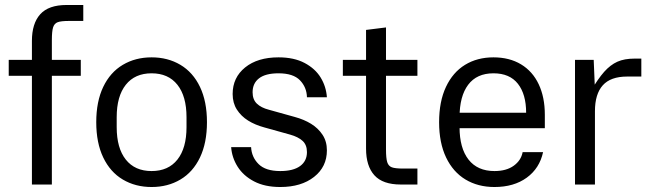

<svg xmlns="http://www.w3.org/2000/svg" viewBox="-20 -740 2623 770"><path d="M247 -720H314V-656H257Q225 -656 211.5 -651Q198 -646 193 -630.5Q188 -615 188 -579V0H108V-576Q108 -646 141.5 -683Q175 -720 247 -720ZM15 -500H304V-436H15Z M366 -250Q366 -333 394 -391.5Q422 -450 472.5 -480Q523 -510 588 -510Q653 -510 703.5 -480Q754 -450 782 -391.5Q810 -333 810 -250Q810 -167 782 -108.5Q754 -50 703.5 -20Q653 10 588 10Q523 10 472.5 -20Q422 -50 394 -108.5Q366 -167 366 -250ZM588 -54Q655 -54 691.5 -100Q728 -146 728 -230V-270Q728 -354 691.5 -400Q655 -446 588 -446Q521 -446 484.5 -400Q448 -354 448 -270V-230Q448 -146 484.5 -100Q521 -54 588 -54Z M913 -363Q913 -429 963 -469.5Q1013 -510 1097 -510Q1159 -510 1201.5 -487.5Q1244 -465 1266 -429Q1288 -393 1291 -350H1211Q1210 -390 1183 -418Q1156 -446 1097 -446Q1045 -446 1019 -426Q993 -406 993 -370Q993 -341 1010 -324.5Q1027 -308 1058 -300L1162 -271Q1199 -261 1227.5 -243.5Q1256 -226 1273.5 -199.5Q1291 -173 1291 -137Q1291 -71 1239.5 -30.5Q1188 10 1104 10Q1042 10 999 -12.5Q956 -35 933 -71.5Q910 -108 907 -150H987Q989 -110 1017 -82Q1045 -54 1104 -54Q1156 -54 1183.5 -74Q1211 -94 1211 -130Q1211 -159 1193.5 -175Q1176 -191 1144 -200L1040 -229Q1003 -239 975 -256.5Q947 -274 930 -300.5Q913 -327 913 -363Z M1448 -144V-620L1528 -630V-141Q1528 -105 1533 -89.5Q1538 -74 1551.5 -69Q1565 -64 1597 -64H1654V0H1587Q1515 0 1481.5 -37Q1448 -74 1448 -144ZM1355 -500H1654V-436H1355Z M1741 -250Q1741 -333 1768.5 -391.5Q1796 -450 1845 -480Q1894 -510 1959 -510Q2023 -510 2069.5 -482Q2116 -454 2140.5 -402Q2165 -350 2165 -280V-226H1794V-288H2090Q2090 -362 2057 -404Q2024 -446 1959 -446Q1892 -446 1857.5 -400Q1823 -354 1823 -270V-230Q1823 -146 1859 -100Q1895 -54 1963 -54Q2011 -54 2040.5 -75.5Q2070 -97 2076 -130H2158Q2144 -65 2092.5 -27.5Q2041 10 1963 10Q1897 10 1847 -20Q1797 -50 1769 -108.5Q1741 -167 1741 -250Z M2286 -500H2361L2366 -380L2347 -371Q2378 -424 2403 -452Q2428 -480 2456 -492.5Q2484 -505 2525 -505H2552V-433H2495Q2429 -433 2397.5 -398Q2366 -363 2366 -294V0H2286Z"/></svg>

Font: TASA Orbiter VF Text
Style: Regular
Weight: 400
Designer: Weizhong Zhang
Foundry: 本地遙控
Version: Version 1.001;Glyphs 3.2 (3192)